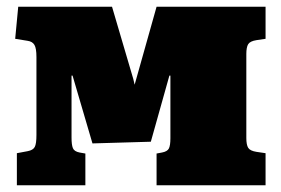

<svg xmlns="http://www.w3.org/2000/svg" viewBox="-20 -549 832 569"><path d="M30 0V-95L62 -101Q78 -104 83 -113.5Q88 -123 88 -149V-380Q88 -406 82 -416Q76 -426 62 -428L25 -434L34 -529H312L375 -315L379 -298L444 -529H767V-434L740 -430Q721 -427 715.5 -418Q710 -409 710 -389V-140Q710 -120 715.5 -111Q721 -102 740 -99L767 -95V0H444V-94L460 -97Q476 -100 480.5 -109Q485 -118 485 -139V-325H482L427 -129L254 -124L195 -325H192V-141Q192 -120 196 -110Q200 -100 216 -97L233 -94V0Z"/></svg>

Font: Literata Variable Black
Style: Regular
Weight: 900
Designer: Latin by Veronika Burian and Jose Scaglione. Greek by Irene Vlachou. Cyrillic by Vera Evstafieva.
Foundry: TypeTogether
Version: Version 3.021